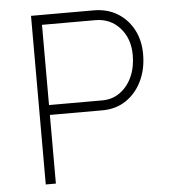

<svg xmlns="http://www.w3.org/2000/svg" viewBox="-51 -747 710 794"><g transform="rotate(-5 304.0 -350.0)"><path d="M107 0V-700H367Q423 -700 465 -674.5Q507 -649 531 -604.5Q555 -560 555 -502Q555 -439 531 -390Q507 -341 465 -313Q423 -285 367 -285H149V0ZM149 -326H370Q412 -326 444 -349Q476 -372 494 -411.5Q512 -451 512 -502Q512 -570 472.5 -614.5Q433 -659 370 -659H149Z"/></g></svg>

Font: Readex Pro Light
Style: Regular
Weight: 300
Designer: Bonnie Shaver-Troup, Thomas Jockin
Foundry: Lexend
Version: Version 1.200; ttfautohint (v1.8.3)